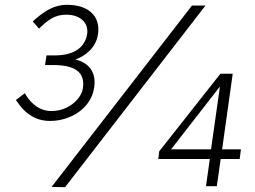

<svg xmlns="http://www.w3.org/2000/svg" viewBox="-20 -773 1058 797"><path d="M777 -750 194 3 250 4 833 -750ZM880 0 896 -113H975L980 -153H902L946 -467H895L641 -145L637 -113H851L835 0ZM188 -271C274 -271 359 -324 371 -410C382 -485 336 -516 293 -526C335 -541 379 -575 387 -632C398 -712 340 -753 259 -753C203 -753 162 -726 116 -684L142 -654C180 -691 207 -712 256 -712C311 -712 348 -680 342 -633C333 -576 288 -543 207 -543H173L167 -503H202C312 -503 332 -457 324 -406C318 -365 267 -312 193 -312C149 -312 110 -338 83 -386L46 -358C82 -303 125 -271 188 -271ZM690 -153 893 -414 856 -153Z"/></svg>

Font: Cheyenne Sans Light
Style: Italic
Weight: 300
Italic angle: -8.13011°
Designer: The Public Sans project authors (U.S. Web Design System), Libre Franklin designed by Pablo Impallari and Rodrigo Fuenzal
Foundry: The Cheyenne Sans Project Authors
Version: Version 2.007